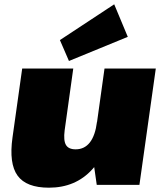

<svg xmlns="http://www.w3.org/2000/svg" viewBox="-20 -858 756 891"><path d="M280 -253Q274 -206 286 -185.5Q298 -165 331 -165Q372 -165 397 -197Q422 -229 430 -292L516 -377L508 -319Q486 -158 408.5 -72.5Q331 13 207 13Q102 13 61.5 -43Q21 -99 38 -220L83 -540H320ZM627 0H429L409 -139L465 -540H703ZM573 -687 300 -575 258 -672 510 -838Z"/></svg>

Font: Pathway Extreme SemiCondensed Black
Style: Italic
Weight: 900
Width: 4
Italic angle: -8°
Version: Version 1.001;gftools[0.9.26]